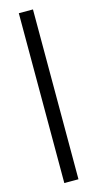

<svg xmlns="http://www.w3.org/2000/svg" viewBox="-119 -723 414 819"><g transform="rotate(-15 88.5 -313.0)"><path d="M57.1 -687.5H119.6V62.5H57.1Z"/></g></svg>

Font: Smythe
Style: Regular
Weight: 400
Version: Version 1.000